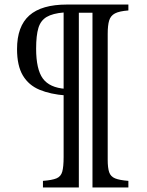

<svg xmlns="http://www.w3.org/2000/svg" viewBox="-20 -677 645 845"><path d="M327 148H169V119Q209 116 228.5 108Q248 100 254 78.5Q260 57 260 14V-622Q212 -618 185.5 -602.5Q159 -587 149 -554Q139 -521 139 -463Q139 -372 168.5 -331.5Q198 -291 268 -286L269 -257Q202 -262 154 -282Q106 -302 80.5 -345Q55 -388 55 -461Q55 -561 109 -609Q163 -657 275 -657H545V-631Q505 -628 486 -618Q467 -608 460.5 -587Q454 -566 454 -528V26Q454 62 460.5 81Q467 100 486.5 108Q506 116 545 119V148H387V-621H327Z"/></svg>

Font: STIX Two Text
Style: Regular
Weight: 400
Designer: Ross Mills, John Hudson & Paul Hanslow, Tiro Typeworks Ltd; with prior portions MicroPress Inc., and Coen Hoffman.
Foundry: Tiro Typeworks Ltd
Version: Version 2.13 b171